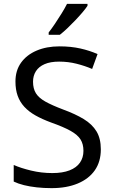

<svg xmlns="http://www.w3.org/2000/svg" viewBox="-20 -964 589 994"><path d="M502 -191Q502 -127 471 -82.5Q440 -38 382.5 -14Q325 10 247 10Q207 10 170.5 6Q134 2 104 -5.5Q74 -13 51 -24V-110Q87 -94 140.5 -81Q194 -68 251 -68Q304 -68 340 -82Q376 -96 394 -122Q412 -148 412 -183Q412 -218 397 -242Q382 -266 345.5 -286.5Q309 -307 244 -330Q198 -347 163.5 -366.5Q129 -386 106 -411Q83 -436 71.5 -468Q60 -500 60 -542Q60 -599 89 -639.5Q118 -680 169.5 -702Q221 -724 288 -724Q347 -724 396 -713Q445 -702 485 -684L457 -607Q420 -623 376.5 -634Q333 -645 286 -645Q241 -645 211 -632Q181 -619 166 -595.5Q151 -572 151 -541Q151 -505 166 -481Q181 -457 215 -438Q249 -419 307 -397Q370 -374 413.5 -347.5Q457 -321 479.5 -284Q502 -247 502 -191ZM433 -934Q424 -920 407 -900Q390 -880 369.5 -858.5Q349 -837 328.5 -817.5Q308 -798 290 -784H232V-796Q247 -815 264.5 -841Q282 -867 299 -894.5Q316 -922 327 -944H433Z"/></svg>

Font: Noto Sans Tamil
Style: Regular
Weight: 400
Designer: Jelle Bosma - Monotype Design Team
Foundry: Monotype Imaging Inc.
Version: Version 2.003